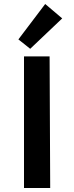

<svg xmlns="http://www.w3.org/2000/svg" viewBox="-20 -940 371 960"><path d="M72 -743 206 -920 291 -848 131 -696ZM100 -658H228L231 0H100Z"/></svg>

Font: Ysabeau SC
Style: Bold
Weight: 700
Designer: Christian Thalmann (Catharsis Fonts)
Version: Version 0.003